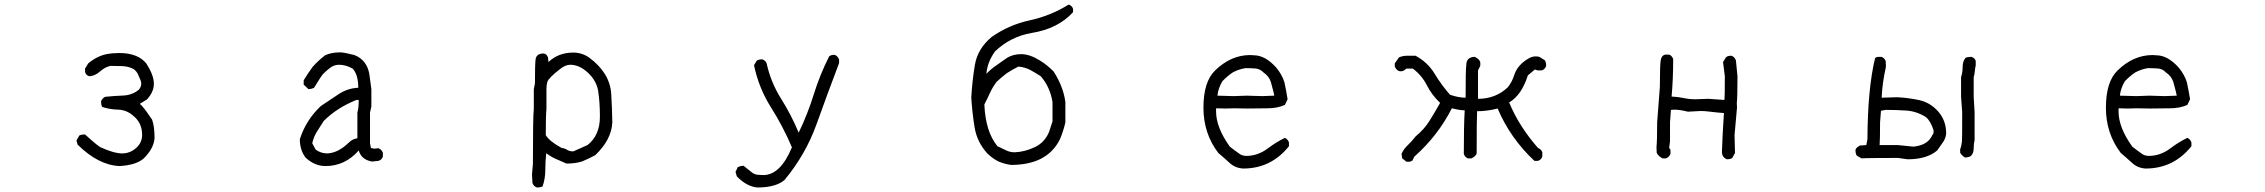

<svg xmlns="http://www.w3.org/2000/svg" viewBox="-20 -716 10040 851"><path d="M510 20Q416 16 324 -75L319 -93L331 -115Q339 -120 357 -120Q371 -108 388 -92.5Q405 -77 424 -64Q485 -36 522 -36Q545 -36 565 -47Q610 -73 610 -118Q610 -173 568 -205Q540 -229 503 -230Q466 -231 433 -242Q428 -250 428 -268Q430 -273 436 -279.5Q442 -286 447 -287Q485 -291 525.5 -292.5Q566 -294 596 -319Q606 -332 606 -345Q606 -351 604 -358Q598 -371 592 -385.5Q586 -400 572 -410Q549 -422 521.5 -423Q494 -424 469 -424Q444 -418 423 -399Q402 -380 376 -378Q361 -382 357 -397V-412L371 -435Q409 -467 452 -476Q479 -481 508 -481Q592 -481 629 -434Q662 -382 662 -345Q662 -308 631 -275L600 -256Q603 -252 606 -250Q620 -235 631 -219Q642 -203 654 -186Q665 -157 665 -103Q661 -56 615 -12Q581 16 510 20Z M1431 -36Q1479 -38 1527 -85Q1544 -101 1564 -103V-217Q1570 -237 1570 -273H1560Q1474 -239 1415 -180Q1400 -157 1385 -133Q1370 -109 1364 -81L1379 -53Q1402 -36 1431 -36ZM1423 20Q1374 20 1334 -18Q1309 -51 1309 -99Q1336 -184 1402 -246Q1440 -271 1480 -298Q1520 -325 1568 -327Q1568 -385 1543 -412Q1512 -429 1483 -429Q1459 -429 1440 -413Q1425 -401 1411 -387Q1401 -374 1392 -359Q1383 -344 1372 -327Q1360 -321 1347 -321L1326 -341V-360Q1344 -390 1366 -420Q1390 -447 1421 -471Q1449 -484 1489 -484Q1508 -483 1551 -472Q1606 -450 1617 -388Q1622 -355 1626 -321V-244L1620 -217V-81L1624 -60L1639 -57L1657 -59Q1671 -54 1677 -39V-22Q1672 -7 1657 -3L1629 0Q1582 -8 1570 -49Q1509 20 1423 20Z M2521 -45 2584 -73Q2639 -116 2639 -199Q2639 -263 2631 -315Q2622 -361 2584.5 -395Q2547 -429 2507 -429Q2486 -429 2461 -409Q2412 -371 2406 -353Q2402 -340 2402 -321V-233Q2399 -204 2399 -117Q2416 -89 2470 -60Q2483 -59 2493.5 -52Q2504 -45 2521 -45ZM2360 115Q2345 110 2340 95L2338 57L2342 11Q2342 -204 2346 -233V-321L2351 -346Q2351 -433 2354 -454Q2358 -479 2390 -479Q2405 -476 2409 -460L2411 -441Q2455 -483 2521 -483Q2559 -483 2591 -461Q2682 -394 2689 -302Q2693 -236 2694 -173Q2690 -96 2618 -28Q2590 -13 2559 0Q2529 9 2491 9Q2468 -1 2445 -11Q2422 -21 2401 -37Q2397 -1 2397 37Q2397 75 2385 110Q2376 115 2360 115Z M3337 115Q3290 111 3246 66L3240 46L3250 25Q3261 19 3276 19L3311 47Q3325 59 3344 59L3363 60Q3439 60 3490 -63Q3451 -155 3397 -240.5Q3343 -326 3322 -427L3334 -447Q3342 -453 3359 -453Q3374 -447 3378 -435Q3396 -352 3441.5 -279.5Q3487 -207 3520 -128Q3560 -211 3587 -298Q3614 -385 3655 -466Q3662 -473 3679 -473Q3692 -469 3699 -453V-436Q3648 -302 3599.5 -166.5Q3551 -31 3457 82Q3418 115 3337 115Z M4478 -41Q4523 -43 4567 -64Q4611 -85 4630 -132L4645 -178V-264Q4634 -331 4593 -378Q4570 -393 4547 -405.5Q4524 -418 4494 -421Q4468 -408 4443 -392Q4418 -373 4397 -353Q4379 -329 4367.5 -303.5Q4356 -278 4343 -253Q4348 -132 4401 -68Q4421 -59 4438.5 -50Q4456 -41 4478 -41ZM4461 15Q4432 11 4404 -1Q4379 -14 4356 -36Q4310 -87 4299.5 -152.5Q4289 -218 4285 -283Q4289 -357 4301 -428.5Q4313 -500 4375 -552Q4452 -606 4544.5 -626Q4637 -646 4717 -696Q4732 -690 4736 -677V-662Q4670 -589 4553 -570Q4459 -554 4390 -488Q4356 -440 4352 -389Q4372 -410 4396.5 -426.5Q4421 -443 4444 -460Q4471 -476 4506 -476Q4544 -476 4589 -448Q4622 -428 4650 -399Q4693 -332 4702 -264V-173Q4693 -134 4678 -99Q4622 15 4461 15Z M5575 -290 5628 -292Q5628 -297 5613 -352Q5605 -378 5580 -395Q5565 -411 5543.5 -412.5Q5522 -414 5500 -414Q5470 -409 5444 -395Q5419 -378 5398 -356Q5379 -324 5376 -292L5448 -290L5506 -292ZM5490 31Q5455 29 5430.5 6.5Q5406 -16 5380 -38Q5314 -124 5314 -239Q5314 -354 5366 -404Q5436 -472 5521 -472L5537 -471Q5588 -471 5637 -416Q5662 -386 5673 -351Q5681 -314 5687 -276L5675 -251Q5641 -236 5599 -236Q5550 -236 5508 -235L5450 -236L5411 -235L5370 -236V-222Q5370 -151 5431 -66Q5450 -51 5470 -37Q5484 -25 5504 -25Q5555 -25 5599 -58Q5636 -86 5675 -105Q5688 -99 5693 -85V-68Q5614 31 5490 31Z M6228 1H6214L6195 -14L6192 -34Q6201 -55 6220 -73Q6239 -91 6254 -111Q6292 -142 6316 -180.5Q6340 -219 6363 -260Q6326 -295 6304 -338.5Q6282 -382 6242 -412H6213Q6202 -400 6189 -400Q6171 -400 6162 -421V-435L6181 -462Q6199 -469 6217 -469H6254Q6308 -440 6338.5 -389.5Q6369 -339 6407 -296Q6445 -283 6476 -283Q6476 -409 6479 -427Q6479 -464 6518 -464L6523 -460Q6535 -455 6541 -441V-424L6531 -404V-278Q6609 -278 6663 -329Q6682 -353 6691 -382Q6706 -430 6759 -459Q6772 -466 6787 -466Q6795 -466 6803 -464L6827 -449Q6833 -440 6833 -424Q6828 -409 6814 -404H6795L6783 -408L6752 -382Q6724 -294 6669 -262Q6712 -157 6797 -60Q6811 -55 6816 -41V-22Q6811 -8 6797 -3H6781Q6674 -103 6618 -235Q6571 -223 6527 -223Q6525 -194 6525 -36Q6522 -24 6502 -14H6486Q6473 -19 6468 -34Q6468 -161 6472 -227Q6451 -227 6415 -236Q6353 -114 6249 -22L6240 -4Z M7634 -10Q7628 -12 7621.5 -18Q7615 -24 7614 -30Q7613 -36 7612 -41Q7615 -128 7621 -215Q7591 -217 7559 -221Q7539 -224 7518 -224L7461 -221Q7425 -230 7402 -230L7386 -229L7382 -174V-89L7378 -60Q7384 -56 7384 -48V-34Q7379 -20 7364 -14H7349Q7332 -22 7323 -38L7322 -64Q7325 -89 7325 -174L7337 -331Q7337 -430 7341 -450.5Q7345 -471 7361 -474H7376Q7387 -474 7396 -455Q7396 -364 7389 -288Q7416 -287 7442 -281.5Q7468 -276 7494 -276L7552 -278L7623 -273Q7625 -285 7625 -378L7617 -441L7630 -462Q7637 -469 7654 -469Q7667 -465 7674 -449L7681 -378Q7681 -285 7678 -258L7679 -240L7668 -117L7670 -38L7658 -16Q7650 -10 7634 -10Z M8461 -66Q8518 -72 8539 -107L8550 -126V-139Q8537 -180 8516 -197Q8475 -223 8429 -226Q8383 -229 8338 -229L8317 -225L8313 -174Q8313 -98 8311 -73H8392ZM8689 -18Q8678 -24 8668 -39V-55Q8673 -65 8676 -89Q8677 -96 8677 -219L8672 -287V-374Q8679 -395 8679 -419Q8679 -443 8691 -459Q8698 -464 8718 -464Q8735 -458 8737 -445V-426Q8734 -414 8733 -400.5Q8732 -387 8728 -374V-287L8732 -219V-96Q8728 -79 8728 -58Q8728 -37 8715 -24Q8703 -18 8689 -18ZM8436 -10 8392 -16Q8252 -16 8231 -14L8210 -26Q8204 -35 8204 -51Q8206 -62 8224 -71L8252 -73L8257 -98Q8258 -323 8291 -459Q8298 -464 8304 -464H8319Q8333 -459 8338 -445L8339 -421L8338 -415Q8323 -349 8320 -283L8388 -285Q8436 -283 8485.5 -272.5Q8535 -262 8570.5 -222Q8606 -182 8606 -124Q8604 -103 8591.5 -85Q8579 -67 8566 -49Q8520 -10 8436 -10Z M9575 -290 9628 -292Q9628 -297 9613 -352Q9605 -378 9580 -395Q9565 -411 9543.5 -412.5Q9522 -414 9500 -414Q9470 -409 9444 -395Q9419 -378 9398 -356Q9379 -324 9376 -292L9448 -290L9506 -292ZM9490 31Q9455 29 9430.5 6.5Q9406 -16 9380 -38Q9314 -124 9314 -239Q9314 -354 9366 -404Q9436 -472 9521 -472L9537 -471Q9588 -471 9637 -416Q9662 -386 9673 -351Q9681 -314 9687 -276L9675 -251Q9641 -236 9599 -236Q9550 -236 9508 -235L9450 -236L9411 -235L9370 -236V-222Q9370 -151 9431 -66Q9450 -51 9470 -37Q9484 -25 9504 -25Q9555 -25 9599 -58Q9636 -86 9675 -105Q9688 -99 9693 -85V-68Q9614 31 9490 31Z"/></svg>

Font: Yozai
Style: Regular
Weight: 400
Designer: LXGW / Y.OzVox
Foundry: LXGW / Y.OzVox
Version: Version 0.861;October 22, 2024